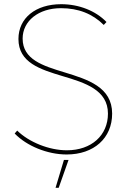

<svg xmlns="http://www.w3.org/2000/svg" viewBox="-20 -729 605 916"><path d="M298 8C428 8 515 -70 515 -187C515 -314 398 -350 287 -384C185 -415 88 -445 88 -545C88 -629 164 -690 271 -690C354 -690 422 -663 475 -610L488 -624C436 -678 356 -709 272 -709C150 -709 68 -643 68 -543C68 -430 172 -398 278 -366C386 -334 495 -300 495 -187C495 -83 416 -12 299 -12C214 -12 118 -51 62 -106L50 -92C108 -32 207 8 298 8ZM245 167H260L307 34H285Z"/></svg>

Font: Fixel Text Thin
Style: Regular
Weight: 100
Width: 4
Designer: AlfaBravo + MacPaw
Foundry: Kyrylo Tkachov, Marchela Mozhyna, Serhii Makarenko, Maria Weinstein, Zakhar Kryvoshyya
Version: Version 1.211